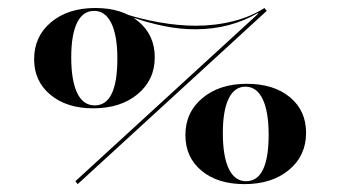

<svg xmlns="http://www.w3.org/2000/svg" viewBox="-20 -449 850 480"><path d="M174.2 11.3 168.5 4 641.1 -429 646.8 -421.8ZM212.9 -178.2Q146.8 -178.2 106 -212.1Q65.3 -246 65.3 -300.8Q65.3 -358.1 107.7 -393.5Q150 -429 218.5 -429Q285.5 -429 326.2 -395.2Q366.9 -361.3 366.9 -305.6Q366.9 -249.2 324.2 -213.7Q281.5 -178.2 212.9 -178.2ZM216.9 -185.5Q273.4 -185.5 273.4 -302.4Q273.4 -359.7 258.5 -390.7Q243.5 -421.8 215.3 -421.8Q187.1 -421.8 172.6 -391.9Q158.1 -362.1 158.1 -305.6Q158.1 -247.6 173 -216.5Q187.9 -185.5 216.9 -185.5ZM591.1 11.3Q524.2 11.3 483.9 -22.2Q443.5 -55.6 443.5 -111.3Q443.5 -168.5 486.3 -204Q529 -239.5 596.8 -239.5Q664.5 -239.5 704.8 -206Q745.2 -172.6 745.2 -116.9Q745.2 -59.7 702.4 -24.2Q659.7 11.3 591.1 11.3ZM595.2 4Q651.6 4 651.6 -112.1Q651.6 -170.2 636.7 -201.2Q621.8 -232.3 593.5 -232.3Q566.1 -232.3 551.6 -202.4Q537.1 -172.6 537.1 -116.1Q537.1 -58.1 552 -27Q566.9 4 595.2 4ZM468.5 -375.8Q429 -375.8 389.9 -383.9Q350.8 -391.9 316.1 -404L312.1 -397.6L291.9 -414.5Q330.6 -401.6 378.6 -393.1Q426.6 -384.7 469.4 -384.7Q518.5 -384.7 562.9 -396Q607.3 -407.3 641.1 -429L626.6 -412.9L624.2 -416.1Q591.1 -396.8 552 -386.3Q512.9 -375.8 468.5 -375.8Z"/></svg>

Font: Playfair 144pt SemiExpanded ExtraBold
Style: Regular
Weight: 800
Width: 6
Designer: Claus Eggers Sørensen
Foundry: Claus Eggers Sørensen
Version: Version 2.203